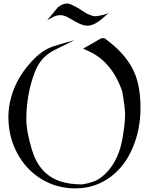

<svg xmlns="http://www.w3.org/2000/svg" viewBox="-20 -1025 827 1071"><path d="M763.7 -424.2Q763.7 -305.3 722.1 -205.3Q678.4 -98.9 596.8 -38.4Q511.1 25.8 400 25.8Q296.3 25.8 211.1 -26.1Q125.8 -77.9 76.3 -170Q26.8 -262.1 26.8 -374.2Q26.8 -426.3 42.1 -482.6Q75.8 -604.2 176.3 -702.6Q218.9 -744.7 270 -764.2Q284.7 -770 395.3 -801.1L284.7 -746.3Q207.4 -707.9 175.3 -625.8Q126.8 -499.5 126.8 -359.5Q126.8 -292.1 158.4 -188.4Q198.9 -53.7 314.2 -14.2Q366.3 3.7 438.4 3.7Q508.4 -7.4 544.2 -35.3Q636.3 -106.8 662.1 -246.8Q677.9 -335.3 677.9 -385.3Q677.9 -422.1 662.1 -514.2Q605.3 -681.1 472.6 -740.5L443.7 -753.7L545.8 -812.1H562.6Q681.6 -725.8 725.8 -628.9Q763.7 -547.9 763.7 -424.2ZM588.4 -955.8 564.2 -933.2Q508.4 -881.6 467.9 -881.6Q441.1 -881.6 401.1 -904.2L359.5 -927.9Q337.4 -940.5 314.2 -940.5Q297.9 -940.5 278.4 -931.1L243.2 -912.6Q287.9 -964.7 302.1 -983.7Q329.5 -1005.3 353.7 -1005.3Q366.8 -1005.3 380 -998.4L414.7 -980.5L458.4 -952.6Q461.6 -951.1 463.2 -949.5Q493.2 -935.8 505.8 -934.7Q521.1 -933.7 548.9 -940.3Q576.8 -946.8 588.4 -955.8Z"/></svg>

Font: MM Bagan
Style: Regular
Weight: 400
Designer: Khon Soe Zaw Thu
Version: Version 1.00 July 10, 2016, initial release